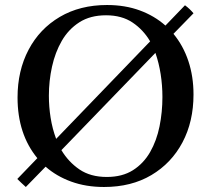

<svg xmlns="http://www.w3.org/2000/svg" viewBox="-20 -731 842 766"><path d="M752 -678 672 -596Q711 -549 731.5 -487.5Q752 -426 752 -354Q752 -246 708 -163Q664 -80 584 -32.5Q504 15 395 15Q323 15 264 -6.5Q205 -28 162 -66L83 15Q73 6 64.5 -2Q56 -10 49 -17L129 -100Q50 -196 50 -342Q50 -449 94 -532.5Q138 -616 218.5 -663.5Q299 -711 407 -711Q479 -711 537.5 -689.5Q596 -668 640 -629L718 -710Q737 -696 752 -678ZM406 -25Q468 -25 510.5 -52Q553 -79 579 -124.5Q605 -170 616.5 -227Q628 -284 628 -344Q628 -390 621 -435Q614 -480 600 -520L225 -132Q253 -85 297 -55Q341 -25 406 -25ZM204 -177 579 -566Q552 -612 509 -641Q466 -670 403 -670Q340 -670 296.5 -642Q253 -614 226.5 -568Q200 -522 187.5 -465Q175 -408 175 -349Q175 -305 182 -261Q189 -217 204 -177Z"/></svg>

Font: Tiro Tamil
Style: Regular
Weight: 400
Designer: Tamil: Fernando Mello & Fiona Ross. Latin: John Hudson.
Foundry: Tiro Typeworks Ltd.
Version: Version 1.52